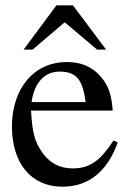

<svg xmlns="http://www.w3.org/2000/svg" viewBox="-20 -694 484 724"><path d="M380 -507 255 -674H193L69 -507H103L224 -610L346 -507ZM408 -164C359 -90 321 -59 254 -59C208 -59 171 -77 143 -114C107 -162 102 -201 97 -277H405C401 -331 391 -363 371 -391C339 -436 294 -460 232 -460C106 -460 25 -358 25 -217C25 -79 97 10 215 10C315 10 385 -48 424 -157ZM99 -309C110 -384 149 -424 205 -424C271 -424 292 -390 303 -309Z"/></svg>

Font: STIX Math
Style: Regular
Weight: 400
Designer: MicroPress Inc., with final additions and corrections provided by Coen Hoffman, Elsevier (retired)
Version: Version 1.1.0